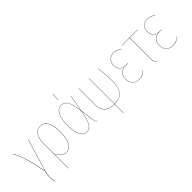

<svg xmlns="http://www.w3.org/2000/svg" viewBox="77 -1644 2760 2760"><g transform="rotate(-45 1457.0 -264.5)"><path d="M23.4 -520.5Q63 -458 100.3 -343.5Q137.7 -229 176.8 -17.6L324.7 -518.6L328.6 -517.1L179.7 -14.2Q162.6 43.5 162.6 88.6Q162.6 133.8 176.3 190.4H172.4Q163.1 154.3 159.7 125.7Q156.2 97.2 159.2 62.7Q162.1 28.3 173.3 -11.2Q133.8 -224.6 96.4 -340.6Q59.1 -456.5 19.5 -518.6Z M584.5 -527.3Q657.2 -527.3 694.8 -460.7Q732.4 -394 732.4 -264.2Q732.4 -127 691.7 -58.8Q650.9 9.3 582.5 9.3Q493.7 9.3 442.4 -104V190.4H438.5V-309.1Q438.5 -411.6 476.1 -469.5Q513.7 -527.3 584.5 -527.3ZM582.5 5.4Q649.4 5.4 688.7 -61.3Q728 -127.9 728 -264.2Q728 -392.6 691.4 -458Q654.8 -523.4 584.5 -523.4Q515.6 -523.4 479 -466.8Q442.4 -410.2 442.4 -308.6V-111.3Q494.1 5.4 582.5 5.4Z M1035.6 -718.8H1040L1034.2 -605.5H1030.8ZM1009.8 -527.3Q1071.3 -527.3 1105 -469.7Q1138.7 -412.1 1155.3 -271.5L1200.2 -517.1H1204.1L1158.2 -267.1L1185.1 -61Q1188.5 -30.8 1195.3 -19.5Q1202.1 -8.3 1216.8 -1.5L1216.3 2Q1205.6 -2.9 1200.2 -7.1Q1194.8 -11.2 1189.5 -24.2Q1184.1 -37.1 1181.2 -60.1L1154.8 -261.7Q1132.3 -111.8 1097.4 -51.3Q1062.5 9.3 1001 9.3Q865.2 9.3 865.2 -259.3Q865.2 -386.2 903.6 -456.8Q941.9 -527.3 1009.8 -527.3ZM1009.8 -523.4Q943.8 -523.4 906.5 -454.3Q869.1 -385.3 869.1 -259.3Q869.1 5.4 1001 5.4Q1061.5 5.4 1095.5 -54.9Q1129.4 -115.2 1152.3 -267.1Q1135.7 -408.7 1103 -466.1Q1070.3 -523.4 1009.8 -523.4Z M1778.3 -265.1Q1778.3 -202.6 1769.5 -156.7Q1760.7 -110.8 1744.4 -79.8Q1728 -48.8 1701.4 -29.8Q1674.8 -10.7 1642.3 -1.7Q1609.9 7.3 1565.9 8.8V190.4H1562V9.3Q1460 8.8 1408 -39.1Q1356 -86.9 1356 -177.2L1356.9 -517.1H1360.8L1359.9 -177.2Q1359.9 -89.4 1410.6 -42.2Q1461.4 4.9 1562 5.4V-517.1H1565.9V5.4Q1620.6 3.4 1658 -10.3Q1695.3 -23.9 1722.4 -54.4Q1749.5 -85 1762 -136.7Q1774.4 -188.5 1774.4 -265.1Q1774.4 -394 1753.4 -517.1H1757.3Q1778.3 -394 1778.3 -265.1Z M2074.2 -527.3Q2141.6 -527.3 2190.9 -482.4L2188 -479.5Q2138.2 -523.4 2074.2 -523.4Q2017.1 -523.4 1982.4 -488.5Q1947.8 -453.6 1947.8 -394Q1947.8 -341.8 1978.8 -308.3Q2009.8 -274.9 2068.8 -274.9H2115.2L2114.7 -271H2067.9Q2001.5 -271 1966.1 -235.4Q1930.7 -199.7 1930.7 -136.2Q1930.7 -68.8 1967.5 -31.7Q2004.4 5.4 2067.4 5.4Q2145.5 5.4 2194.3 -52.2L2196.3 -49.3Q2171.4 -20.5 2140.9 -5.6Q2110.4 9.3 2067.4 9.3Q2003.4 9.3 1965.1 -29.3Q1926.8 -67.9 1926.8 -136.2Q1926.8 -198.7 1959.7 -234.1Q1992.7 -269.5 2050.3 -272.9Q1999.5 -277.8 1971.7 -310.5Q1943.8 -343.3 1943.8 -394Q1943.8 -455.1 1979.7 -491.2Q2015.6 -527.3 2074.2 -527.3Z M2556.2 -513.2H2392.6V-87.9Q2392.6 -51.8 2401.9 -32Q2411.1 -12.2 2437 0.5L2435.5 3.9Q2407.7 -10.7 2397.9 -30.5Q2388.2 -50.3 2388.2 -87.9V-513.2H2280.8Q2246.6 -513.2 2231 -505.4L2229.5 -508.8Q2246.1 -517.1 2280.8 -517.1H2556.2Z M2760.3 -527.3Q2827.6 -527.3 2877 -482.4L2874 -479.5Q2824.2 -523.4 2760.3 -523.4Q2703.1 -523.4 2668.5 -488.5Q2633.8 -453.6 2633.8 -394Q2633.8 -341.8 2664.8 -308.3Q2695.8 -274.9 2754.9 -274.9H2801.3L2800.8 -271H2753.9Q2687.5 -271 2652.1 -235.4Q2616.7 -199.7 2616.7 -136.2Q2616.7 -68.8 2653.6 -31.7Q2690.4 5.4 2753.4 5.4Q2831.5 5.4 2880.4 -52.2L2882.3 -49.3Q2857.4 -20.5 2826.9 -5.6Q2796.4 9.3 2753.4 9.3Q2689.5 9.3 2651.1 -29.3Q2612.8 -67.9 2612.8 -136.2Q2612.8 -198.7 2645.8 -234.1Q2678.7 -269.5 2736.3 -272.9Q2685.5 -277.8 2657.7 -310.5Q2629.9 -343.3 2629.9 -394Q2629.9 -455.1 2665.8 -491.2Q2701.7 -527.3 2760.3 -527.3Z"/></g></svg>

Font: Fira Sans Compressed Four
Style: Regular
Weight: 100
Width: 1
Designer: Carrois Corporate & Edenspiekermann AG
Foundry: Carrois Corporate GbR & Edenspiekermann AG
Version: Version 4.203;PS 004.203;hotconv 1.0.88;makeotf.lib2.5.64775